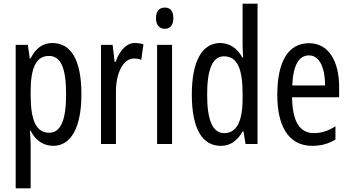

<svg xmlns="http://www.w3.org/2000/svg" viewBox="-20 -780 1897 1040"><path d="M263 -547C215 -547 175 -522 146 -464H141L131 -537H65V240H146V0C146 -20 144 -44 142 -72H146C171 -20 216 10 268 10C366 10 421 -92 421 -269C421 -454 366 -547 263 -547ZM245 -477C312 -477 338 -407 338 -268C338 -127 308 -61 246 -61C178 -61 146 -124 146 -265V-285C146 -417 178 -477 245 -477Z M711 -547C664 -547 629 -507 606 -445H601L590 -537H527V0H608V-280C607 -385 648 -463 705 -463C720 -463 733 -461 745 -456L757 -540C741 -545 726 -547 711 -547Z M873 -739C842 -739 825 -719 825 -681C825 -645 843 -624 873 -624C903 -624 919 -645 919 -681C919 -718 904 -739 873 -739ZM912 -537H831V0H912Z M1176 10C1228 10 1265 -17 1294 -68H1299L1310 0H1375V-760H1294V-542C1294 -521 1295 -498 1297 -468H1293C1266 -519 1222 -547 1173 -547C1074 -547 1019 -447 1019 -268C1019 -87 1073 10 1176 10ZM1195 -59C1131 -59 1102 -130 1102 -268C1102 -402 1130 -475 1193 -475C1263 -475 1294 -412 1294 -274V-244C1294 -120 1260 -59 1195 -59Z M1654 -546C1541 -546 1482 -447 1482 -265C1482 -109 1535 10 1672 10C1718 10 1759 -1 1797 -24V-96C1757 -70 1720 -59 1681 -59C1602 -59 1564 -123 1562 -253H1817V-309C1817 -442 1764 -546 1654 -546ZM1654 -480C1714 -480 1741 -405 1741 -317H1563C1568 -428 1599 -480 1654 -480Z"/></svg>

Font: Noto Sans Arabic UI XCn
Style: Regular
Weight: 400
Width: 2
Designer: Monotype Design Team, Nadine Chahine and Nizar Qandah
Foundry: Monotype Imaging Inc.
Version: Version 2.010